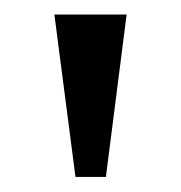

<svg xmlns="http://www.w3.org/2000/svg" viewBox="-20 -697 247 262"><path d="M54.2 -677.2H152.8L124.5 -455.6H83Z"/></svg>

Font: MUA Office
Style: Regular
Weight: 400
Designer: Khon Soe Zaw Thu
Foundry: Myanmar Unicode
Version: Version 2.10 June 24, 2017